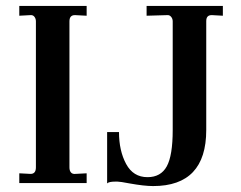

<svg xmlns="http://www.w3.org/2000/svg" viewBox="-20 -617 811 647"><path d="M45 0V-33L83 -31Q101 -31 101 -53V-545Q101 -554 96 -560.5Q91 -567 82 -566L45 -564V-597H272V-564L234 -566H232Q214 -566 214 -545V-53Q214 -42 219 -36Q224 -30 234 -31L272 -33V0ZM496 10Q466 10 416 1Q385 -5 376 -5H368Q347 -5 341 1V-172H381Q381 -109 405 -64.5Q429 -20 477 -20Q522 -20 542 -56.5Q562 -93 562 -179V-545Q562 -554 556.5 -560.5Q551 -567 543 -566L474 -564V-597H731V-564L695 -566H693Q675 -566 675 -546V-179Q675 10 496 10Z"/></svg>

Font: UnnaMedium
Style: Regular
Weight: 500
Designer: Jorge de Buen Unna
Foundry: Omnibus-Type
Version: Version 2.008;hotconv 1.0.109;makeotfexe 2.5.65596